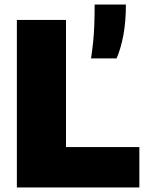

<svg xmlns="http://www.w3.org/2000/svg" viewBox="-20 -828 640 848"><path d="M54.5 0V-740H271.5V-178.5H595.5V0ZM382 -570Q388 -608.5 391.5 -643.5Q395 -678.5 396.5 -717.8Q398 -757 398 -808H536Q536 -729.5 524.5 -670.5Q513 -611.5 495 -570Z"/></svg>

Font: Encode Sans SC Black
Style: Regular
Weight: 900
Version: Version 3.002